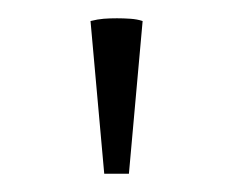

<svg xmlns="http://www.w3.org/2000/svg" viewBox="-20 -688 255 210"><path d="M94 -498 79 -665Q87 -667 93.5 -667.5Q100 -668 108 -668Q115 -668 122.5 -667.5Q130 -667 136 -665L121 -498Z"/></svg>

Font: Piazzolla SC ExtraLight
Style: Regular
Weight: 200
Designer: Juan Pablo del Peral
Foundry: Huerta Tipografica
Version: Version 1.330